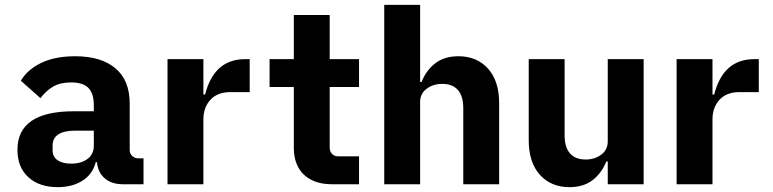

<svg xmlns="http://www.w3.org/2000/svg" viewBox="-20 -760 3190 792"><path d="M487 0Q441 0 412.5 -24Q384 -48 380 -91H375Q362 -41 320 -14.5Q278 12 218 12Q142 12 97 -29Q52 -70 52 -142Q52 -301 284 -301H367V-327Q367 -374 345 -397Q323 -420 273 -420Q229 -420 199.5 -403Q170 -386 147 -355L66 -427Q93 -473 150 -500.5Q207 -528 290 -528Q397 -528 456 -478.5Q515 -429 515 -333V-141Q515 -127 525 -117Q535 -107 549 -107H572V0ZM367 -159V-221H288Q244 -221 220.5 -205.5Q197 -190 197 -160V-140Q197 -113 217.5 -99Q238 -85 274 -85Q315 -85 341 -104.5Q367 -124 367 -159Z M671 -516H819V-370H826Q863 -516 991 -516H1010V-380H930Q877 -380 848 -348.5Q819 -317 819 -268V0H671Z M1340 -149Q1340 -140 1344.5 -132Q1349 -124 1357 -119.5Q1365 -115 1374 -115H1461V0H1350Q1298 0 1262.5 -19Q1227 -38 1209.5 -71.5Q1192 -105 1192 -149V-401H1092V-516H1192V-698H1340V-516H1461V-401H1340Z M1565 -740H1713V-422H1719Q1738 -470 1775.5 -499Q1813 -528 1871 -528Q1947 -528 1993 -477Q2039 -426 2039 -334V0H1891V-314Q1891 -363 1869 -388.5Q1847 -414 1804 -414Q1767 -414 1740 -394Q1713 -374 1713 -339V0H1565Z M2487 -94H2481Q2462 -46 2424.5 -17Q2387 12 2329 12Q2253 12 2207 -39Q2161 -90 2161 -182V-516H2309V-202Q2309 -153 2331 -127.5Q2353 -102 2396 -102Q2433 -102 2460 -122Q2487 -142 2487 -177V-516H2635V0H2487Z M2771 -516H2919V-370H2926Q2963 -516 3091 -516H3110V-380H3030Q2977 -380 2948 -348.5Q2919 -317 2919 -268V0H2771Z"/></svg>

Font: iA Writer Quattro V
Style: Regular
Weight: 400
Designer: Mike Abbink, Paul van der Laan, Pieter van Rosmalen, Oliver Reichenstein
Foundry: Information Architects Inc.
Version: Version 2.000